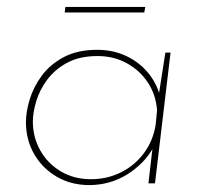

<svg xmlns="http://www.w3.org/2000/svg" viewBox="-20 -530 585 555"><path d="M238 5Q185 5 143.5 -19.5Q102 -44 78.5 -85Q55 -126 55 -177Q55 -207 66 -243Q77 -279 101 -311.5Q125 -344 164.5 -365Q204 -386 261 -386Q306 -386 343 -369Q380 -352 405.5 -322.5Q431 -293 442 -255L437 -243L458 -378H473L428 0H409L423 -120L424 -105Q411 -81 391.5 -61Q372 -41 348 -26Q324 -11 296 -3Q268 5 238 5ZM243 -12Q290 -12 330 -32Q370 -52 396.5 -88Q423 -124 430 -170L434 -211Q431 -255 408 -290.5Q385 -326 347 -347Q309 -368 262 -368Q210 -368 174 -348.5Q138 -329 116 -299Q94 -269 84.5 -236.5Q75 -204 75 -179Q75 -133 96.5 -95Q118 -57 156 -34.5Q194 -12 243 -12ZM169 -510H400L397 -494H167Z"/></svg>

Font: Josefin Sans Thin Thin
Style: Italic
Weight: 250
Italic angle: -7°
Version: Version 2.000